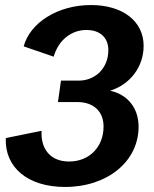

<svg xmlns="http://www.w3.org/2000/svg" viewBox="-20 -727 611 762"><path d="M238 15C406 15 530 -86 530 -224C530 -299 486 -352 417 -367C497 -392 550 -462 550 -545C550 -643 467 -707 341 -707C208 -707 99 -636 74 -543L193 -502C212 -568 263 -608 323 -608C378 -608 410 -577 410 -528C410 -458 360 -407 292 -407H222L210 -322H287C352 -322 391 -284 391 -225C391 -143 334 -86 254 -86C179 -86 141 -137 145 -208L3 -179C-2 -63 90 15 238 15Z"/></svg>

Font: Ronzino Bold
Style: Italic
Weight: 700
Italic angle: -8°
Designer: Nunzio Mazzaferro
Foundry: Collletttivo
Version: Version 1.000;Glyphs 3.3 (3337)